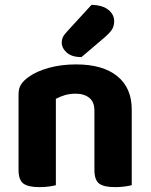

<svg xmlns="http://www.w3.org/2000/svg" viewBox="-20 -760 617 787"><path d="M367 -307Q367 -342 346 -359Q325 -376 290 -376Q266 -376 246 -370Q226 -364 209 -355V-1Q199 2 181 4.5Q163 7 141 7Q96 7 76 -7.5Q56 -22 56 -64V-373Q56 -399 67 -415Q78 -431 98 -445Q130 -468 180.5 -482Q231 -496 292 -496Q401 -496 460.5 -448Q520 -400 520 -311V-1Q509 2 491 4.5Q473 7 451 7Q406 7 386.5 -7.5Q367 -22 367 -64ZM355 -740Q401 -739 424.5 -719.5Q448 -700 448 -674Q448 -653 439 -639Q430 -625 408 -606L314 -526Q274 -526 253.5 -544.5Q233 -563 233 -586Q233 -597 237.5 -607Q242 -617 255 -631Z"/></svg>

Font: Baloo Bhai 2
Style: Bold
Weight: 700
Designer: Supriya Tembe, Noopur Datye and Ek Type
Foundry: Ek Type
Version: Version 1.640;PS 1.000;hotconv 16.6.51;makeotf.lib2.5.65220;